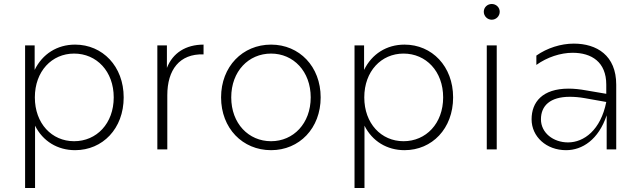

<svg xmlns="http://www.w3.org/2000/svg" viewBox="-20 -750 3213 964"><path d="M357 -526C267 -526 193 -479 154 -399V-522H106V194H156V-119C195 -41 269 4 357 4C495 4 601 -104 601 -261C601 -417 495 -526 357 -526ZM352 -481C465 -481 551 -392 551 -261C551 -130 465 -41 352 -41C240 -41 155 -130 155 -261C155 -392 240 -481 352 -481Z M770 0H820V-272C820 -399 881 -481 1002 -477V-526C913 -526 847 -484 818 -409V-522H770Z M1341 4C1483 4 1590 -106 1590 -261C1590 -416 1483 -526 1341 -526C1198 -526 1090 -416 1090 -261C1090 -106 1198 4 1341 4ZM1341 -41C1228 -41 1141 -130 1141 -261C1141 -392 1228 -481 1341 -481C1453 -481 1540 -392 1540 -261C1540 -130 1453 -41 1341 -41Z M2011 -526C1921 -526 1847 -479 1808 -399V-522H1760V194H1810V-119C1849 -41 1923 4 2011 4C2149 4 2255 -104 2255 -261C2255 -417 2149 -526 2011 -526ZM2006 -481C2119 -481 2205 -392 2205 -261C2205 -130 2119 -41 2006 -41C1894 -41 1809 -130 1809 -261C1809 -392 1894 -481 2006 -481Z M2424 0H2474V-522H2424ZM2449 -651C2471 -651 2489 -669 2489 -691C2489 -713 2471 -730 2449 -730C2427 -730 2409 -713 2409 -691C2409 -669 2427 -651 2449 -651Z M3026 0H3074V-325C3074 -472 2976 -531 2861 -531C2796 -531 2727 -509 2673 -471V-424C2727 -463 2795 -485 2855 -485C2950 -485 3024 -439 3024 -325V-279L2924 -296C2891 -302 2862 -305 2835 -305C2703 -305 2649 -237 2649 -151C2649 -64 2723 4 2822 4C2904 4 2985 -49 3026 -171ZM2696 -151C2696 -219 2742 -264 2841 -264C2863 -264 2889 -262 2917 -257L3024 -238C2996 -97 2912 -35 2832 -35C2758 -35 2696 -83 2696 -151Z"/></svg>

Font: Chess Sans Light
Style: Regular
Weight: 300
Designer: Wolf Bōese
Foundry: Wolf Bōese
Version: Version 7.223;Glyphs 3.3 (3306)